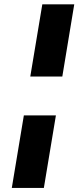

<svg xmlns="http://www.w3.org/2000/svg" viewBox="-20 -748 395 904"><path d="M92.3 -204.6H243.2L186.5 136.7H35.6ZM329.6 -727.5 273.4 -387.7H122.6L179.2 -727.5Z"/></svg>

Font: Inter 24pt ExtraBold
Style: Italic
Weight: 800
Italic angle: -9.3988°
Designer: Rasmus Andersson
Foundry: rsms
Version: Version 4.001;git-66647c0bb